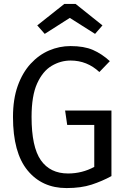

<svg xmlns="http://www.w3.org/2000/svg" viewBox="-20 -954 655 986"><path d="M321.5 11.8Q195.9 11.8 121.3 -79.2Q46.7 -170.3 46.7 -353.3Q46.7 -444.6 71 -512.8Q95.4 -581 137.4 -626.7Q179.5 -672.3 232.3 -694.9Q285.1 -717.4 342.1 -717.4Q411.3 -717.4 456.9 -697.7Q502.6 -677.9 544.1 -640L490.3 -584.1Q427.2 -643.1 342.6 -643.1Q291.3 -643.1 245.4 -615.9Q199.5 -588.7 170.8 -525.6Q142.1 -462.6 142.1 -353.3Q142.1 -199.5 189.7 -131.3Q237.4 -63.1 329.7 -63.1Q401.5 -63.1 464.1 -96.9V-312.3H325.1L314.4 -386.2H552.3V-49.7Q504.6 -23.6 450.5 -5.9Q396.4 11.8 321.5 11.8ZM368.2 -933.8 506.2 -823.6 468.2 -780 338.5 -862.1 209.7 -780 171.3 -823.6 310.3 -933.8Z"/></svg>

Font: FiraCode Nerd Font
Style: Regular
Weight: 400
Designer: Carrois Corporate, Edenspiekermann AG, Nikita Prokopov
Foundry: Carrois Corporate, Edenspiekermann AG, Nikita Prokopov
Version: Version 6.002;Nerd Fonts 2.2.2